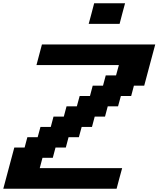

<svg xmlns="http://www.w3.org/2000/svg" viewBox="-20 -1145 962 1165"><path d="M0 0H687.5Q692.9 -21 704.1 -62.5Q715.3 -104 721.2 -125H221.2L237.8 -187.5H300.3L316.9 -250H379.4L396 -312.5H458.5L475.6 -375H538.1L554.7 -437.5H617.2L633.8 -500H696.3L713.4 -562.5H775.9L792.5 -625H855Q866.2 -667 888.4 -750.2Q910.6 -833.5 921.9 -875H234.4Q229 -854 217.8 -812.5Q206.5 -771 201.2 -750H701.2L684.1 -687.5H621.6L605 -625H542.5L525.9 -562.5H463.4L446.3 -500H383.8L367.2 -437.5H304.7L288.1 -375H225.6L208.5 -312.5H146L129.4 -250H66.9Q55.7 -208 33.4 -125Q11.2 -42 0 0ZM518.1 -1000H705.6Q710.9 -1020.5 721.9 -1062.3Q732.9 -1104 738.8 -1125H551.3Q545.9 -1104 534.9 -1062.3Q523.9 -1020.5 518.1 -1000Z"/></svg>

Font: Faithful 32x
Style: SemiboldOblique
Weight: 400
Foundry: Faithful Resource Pack
Version: Version 1.0; January 27, 2023